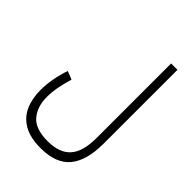

<svg xmlns="http://www.w3.org/2000/svg" viewBox="-255 -775 1135 1135"><g transform="rotate(45 312.5 -208.0)"><path d="M543.9 -42Q543.9 101.6 485.4 171.9Q426.8 242.2 299.8 242.2Q211.9 242.2 158.2 211.2Q104.5 180.2 80.1 125.5Q55.7 70.8 55.7 -1Q55.7 -47.9 64.9 -97.4Q74.2 -147 90.3 -194.3L142.1 -173.8Q128.9 -130.9 120.1 -86.2Q111.3 -41.5 111.3 2Q111.3 83 154.1 133.3Q196.8 183.6 299.8 183.6Q397.5 183.6 444.1 131.6Q490.7 79.6 490.7 -33.2V-657.7H543.9Z"/></g></svg>

Font: Vazirmatn UI FD ExtraLight
Style: Regular
Weight: 200
Designer: Saber Rastikerdar
Foundry: Saber Rastikerdar
Version: Version 33.003